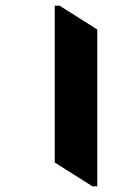

<svg xmlns="http://www.w3.org/2000/svg" viewBox="-20 -647 440 677"><path d="M306 10 173 -74V-627H190L323 -543V10Z"/></svg>

Font: Noto Serif Devanagari Black
Style: Regular
Weight: 900
Designer: Universal Thirst, Indian Type Foundry and the Monotype Design Team
Foundry: Monotype Imaging Inc.
Version: Version 2.004; ttfautohint (v1.8.4.7-5d5b)